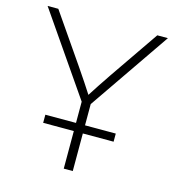

<svg xmlns="http://www.w3.org/2000/svg" viewBox="-108 -820 837 913"><g transform="rotate(15 310.5 -364.0)"><path d="M288.6 0V-329.6L14.2 -727.5H66.9L232.9 -486.8Q255.4 -454.1 276.9 -421.6Q298.3 -389.2 320.3 -355H301.8Q323.2 -389.2 345 -421.6Q366.7 -454.1 388.7 -486.8L554.2 -727.5H606.4L333 -329.6V0ZM137.7 -185.1V-225.1H484.4V-185.1Z"/></g></svg>

Font: Inter 28pt ExtraLight
Style: Regular
Weight: 250
Designer: Rasmus Andersson
Foundry: rsms
Version: Version 4.001;git-66647c0bb